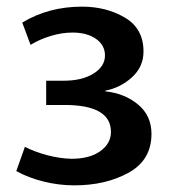

<svg xmlns="http://www.w3.org/2000/svg" viewBox="-20 -519 514 578"><path d="M296 -352Q296 -383 269 -402Q242 -421 198 -421Q167 -421 133.5 -411Q100 -401 72 -384L47 -451Q126 -499 227 -499Q300 -499 356 -466Q412 -433 412 -364Q412 -318 377.5 -286.5Q343 -255 297 -246V-244Q355 -238 395.5 -204.5Q436 -171 436 -116Q436 -37 367 1Q298 39 204 39Q157 39 111 27.5Q65 16 29 -4L55 -77Q84 -62 121.5 -52Q159 -42 195 -41Q250 -41 282 -64Q314 -87 314 -122Q314 -203 174 -203H119V-276H172Q227 -276 261.5 -297.5Q296 -319 296 -352Z"/></svg>

Font: Gmarket Sans TTF Medium
Style: Regular
Weight: 500
Designer: Creative Director : Sungho Lee; Art Director : Kiwoong Choi; Project Manager : Sori Yang, Jongwook Yoon; Font Designer :
Foundry: Sandoll Inc.
Version: Version 1.000;hotconv 1.0.109;makeotfexe 2.5.65596